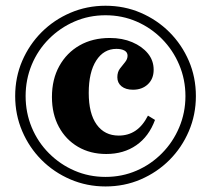

<svg xmlns="http://www.w3.org/2000/svg" viewBox="-20 -651 749 682"><path d="M354.8 11.3Q288.7 11.3 230.2 -13.7Q171.8 -38.7 127.8 -82.7Q83.9 -126.6 58.9 -185.1Q33.9 -243.5 33.9 -309.7Q33.9 -376.6 58.9 -434.7Q83.9 -492.7 127.8 -536.7Q171.8 -580.6 230.2 -605.6Q288.7 -630.6 354.8 -630.6Q421.8 -630.6 479.8 -605.6Q537.9 -580.6 581.9 -536.7Q625.8 -492.7 650.8 -434.7Q675.8 -376.6 675.8 -309.7Q675.8 -243.5 650.8 -185.1Q625.8 -126.6 581.9 -82.7Q537.9 -38.7 479.8 -13.7Q421.8 11.3 354.8 11.3ZM357.3 -104Q300.8 -104 257.3 -129.4Q213.7 -154.8 189.1 -200.4Q164.5 -246 164.5 -306.5Q164.5 -369.4 190.7 -416.5Q216.9 -463.7 262.9 -489.9Q308.9 -516.1 370.2 -516.1Q414.5 -516.1 449.6 -501.2Q484.7 -486.3 505.2 -461.3Q525.8 -436.3 525.8 -403.2Q525.8 -371 505.2 -351.6Q484.7 -332.3 452.4 -332.3Q426.6 -332.3 411.7 -344.4Q396.8 -356.5 396.8 -376.6Q396.8 -395.2 406 -407.3Q415.3 -419.4 424.2 -430.2Q433.1 -441.1 433.1 -453.2Q433.1 -465.3 422.2 -471.4Q411.3 -477.4 393.5 -477.4Q348.4 -477.4 321.8 -435.9Q295.2 -394.4 295.2 -321Q295.2 -247.6 323.4 -208.5Q351.6 -169.4 401.6 -169.4Q435.5 -169.4 461.3 -186.7Q487.1 -204 505.6 -240.3L530.6 -225Q508.9 -166.1 464.1 -135.1Q419.4 -104 357.3 -104ZM354.8 -22.6Q413.7 -22.6 464.9 -44.8Q516.1 -66.9 555.2 -106.5Q594.4 -146 616.5 -198.4Q638.7 -250.8 638.7 -309.7Q638.7 -368.5 616.5 -421Q594.4 -473.4 555.2 -512.9Q516.1 -552.4 464.9 -574.6Q413.7 -596.8 354.8 -596.8Q296 -596.8 244.8 -574.6Q193.5 -552.4 154 -512.9Q114.5 -473.4 92.7 -421Q71 -368.5 71 -309.7Q71 -250.8 92.7 -198.4Q114.5 -146 154 -106.5Q193.5 -66.9 244.8 -44.8Q296 -22.6 354.8 -22.6Z"/></svg>

Font: Playfair 5pt SemiExpanded Light ExtraBold
Style: Regular
Weight: 800
Version: Version 2.001;gftools[0.9.30]